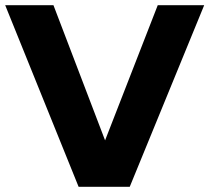

<svg xmlns="http://www.w3.org/2000/svg" viewBox="-27 -720 807 740"><path d="M276 0 -7 -700H179L378 -179L581 -700H760L473 0Z"/></svg>

Font: Red Hat Display Black
Style: Regular
Weight: 900
Designer: Pentagram, MCKL
Foundry: Pentagram, MCKL
Version: Version 1.023; ttfautohint (v1.8.3)